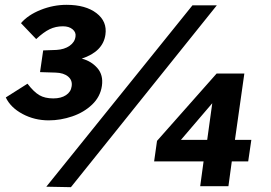

<svg xmlns="http://www.w3.org/2000/svg" viewBox="-20 -772 1125 796"><path d="M256 -752Q335 -752 380 -717.5Q425 -683 417 -628Q407 -558 319 -529Q358 -519 383.5 -490Q409 -461 402.5 -416Q396 -371 362 -338.5Q328 -306 279.5 -289.5Q231 -273 182 -273Q123 -273 73.5 -299.5Q24 -326 4 -368L94 -425Q120 -391 143 -377.5Q166 -364 201 -364Q233 -364 253.5 -377.5Q274 -391 277 -414Q281 -439 262.5 -454.5Q244 -470 211 -471L146 -473L159 -563L214 -565Q247 -567 268.5 -582Q290 -597 293 -620Q296 -638 281 -650.5Q266 -663 241 -663Q211 -663 186 -651Q161 -639 130 -610L67 -676Q96 -710 148.5 -731Q201 -752 256 -752ZM274 4 172 2 778 -750H879ZM993 -467 954 -192H1022L1009 -103H941L927 0H810L824 -103H619L631 -188L878 -467ZM839 -192 860 -344 730 -192Z"/></svg>

Font: Morrison ExtraBold
Style: Regular
Weight: 800
Designer: Pablo Impallari, Rodrigo Fuenzalida (Modified by Dan O. Williams)
Version: Version 0.03;June 6, 2019;FontCreator 11.5.0.2425 64-bit; tt